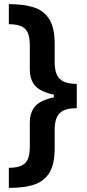

<svg xmlns="http://www.w3.org/2000/svg" viewBox="-20 -768 427 943"><path d="M357.2 -236.5Q316.8 -236.9 293.3 -226Q269.9 -215.2 259.4 -192.5Q248.9 -169.7 248.6 -131.4V-41.2Q248.9 36.6 223.2 79.4Q197.4 122.2 148.6 138.5Q99.8 154.8 23.4 154.8V56.1Q64.6 56.1 87 44.7Q109.4 33.4 118.1 10.5Q126.8 -12.4 126.4 -51.1V-167.6Q126.8 -208.5 145.4 -237Q164.1 -265.6 214.8 -282.3Q265.6 -299 357.2 -299ZM23.4 -747.9Q99.8 -747.5 148.6 -731Q197.4 -714.5 223.2 -671.7Q248.9 -628.9 248.6 -551.1V-460.9Q248.9 -422.9 259.4 -400.4Q269.9 -377.8 293.3 -367Q316.8 -356.2 357.2 -355.8V-294Q265.6 -294 214.8 -310.7Q164.1 -327.4 145.4 -355.8Q126.8 -384.2 126.4 -424.7V-541.2Q126.8 -580.3 118.1 -603.3Q109.4 -626.4 87 -637.8Q64.6 -649.1 23.4 -649.1ZM357.2 -355.8V-236.5H244.3V-355.8Z"/></svg>

Font: Riot Sans
Style: Regular
Weight: 400
Designer: Rasmus Andersson
Foundry: rsms
Version: Version 3.005